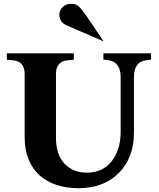

<svg xmlns="http://www.w3.org/2000/svg" viewBox="-20 -981 836 1012"><path d="M616 -575Q616 -615 599 -637.5Q582 -660 548 -664L525 -667V-700H776V-667L753 -664Q719 -660 702.5 -637.5Q686 -615 686 -575V-283Q686 -149 606 -69Q526 11 393 11Q331 11 279 -6Q227 -23 189.5 -56Q152 -89 131 -140Q110 -191 110 -258V-592Q110 -626 93 -644Q76 -662 43 -664L16 -666V-700H369V-666L342 -664Q309 -662 292 -644Q275 -626 275 -592V-253Q275 -167 319.5 -119Q364 -71 438 -71Q521 -71 568.5 -131Q616 -191 616 -287ZM525 -765H521L332 -847Q308 -857 299 -876.5Q290 -896 294 -914.5Q298 -933 314 -947Q330 -961 356 -961Q381 -961 396 -946.5Q411 -932 433 -901Z"/></svg>

Font: Redaction
Style: Bold
Weight: 700
Designer: Jeremy Mickel / Forest Young
Foundry: MCKL
Version: Version 2.001; Redaction Bold